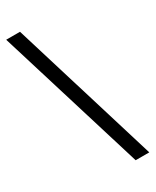

<svg xmlns="http://www.w3.org/2000/svg" viewBox="-221 -769 801 988"><g transform="rotate(-30 179.5 -275.0)"><path d="M353 160H272L5 -710H87Z"/></g></svg>

Font: Source Serif 4 18pt SemiBold
Style: Regular
Weight: 600
Designer: Frank Grießhammer
Foundry: Adobe Systems Incorporated
Version: Version 4.004;hotconv 1.0.116;makeotfexe 2.5.65601